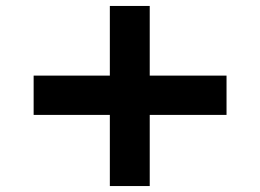

<svg xmlns="http://www.w3.org/2000/svg" viewBox="-20 -611 873 645"><path d="M93 -225V-357H741V-225ZM349 14V-591H483V14Z"/></svg>

Font: Lexend Tera Black
Style: Regular
Weight: 900
Version: Version 1.007